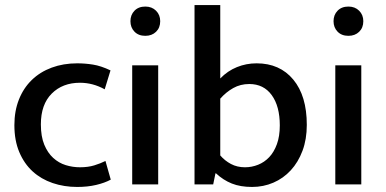

<svg xmlns="http://www.w3.org/2000/svg" viewBox="-20 -731 1529 761"><path d="M297 -68Q329 -68 353.5 -75.5Q378 -83 398 -93L419 -19Q395 -6 361 2Q327 10 286 10Q234 10 188.5 -5.5Q143 -21 109.5 -51.5Q76 -82 56.5 -128Q37 -174 37 -235Q37 -291 55 -336.5Q73 -382 106 -414Q139 -446 185 -463Q231 -480 286 -480Q317 -480 348.5 -475Q380 -470 418 -452L395 -377Q348 -403 297 -403Q228 -403 185 -360Q142 -317 142 -238Q142 -190 155.5 -157.5Q169 -125 191 -105Q213 -85 240.5 -76.5Q268 -68 297 -68Z M504 0V-472H607V0ZM556 -589Q529 -589 513 -605.5Q497 -622 497 -647Q497 -672 513 -688.5Q529 -705 556 -705Q582 -705 598.5 -688.5Q615 -672 615 -647Q615 -621 598.5 -605Q582 -589 556 -589Z M1196 -236Q1196 -179 1179 -133.5Q1162 -88 1132.5 -56Q1103 -24 1063.5 -7Q1024 10 979 10Q933 10 899 -3.5Q865 -17 836 -44H834L825 0H751V-711H853V-420Q882 -450 919 -465Q956 -480 997 -480Q1089 -480 1142.5 -415.5Q1196 -351 1196 -236ZM1089 -234Q1089 -310 1057 -354Q1025 -398 968 -398Q933 -398 904.5 -382Q876 -366 853 -340V-115Q871 -94 895.5 -81Q920 -68 951 -68Q978 -68 1003 -78Q1028 -88 1047 -108Q1066 -128 1077.5 -159.5Q1089 -191 1089 -234Z M1309 0V-472H1412V0ZM1361 -589Q1334 -589 1318 -605.5Q1302 -622 1302 -647Q1302 -672 1318 -688.5Q1334 -705 1361 -705Q1387 -705 1403.5 -688.5Q1420 -672 1420 -647Q1420 -621 1403.5 -605Q1387 -589 1361 -589Z"/></svg>

Font: Mukta Mahee Medium
Style: Regular
Weight: 500
Designer: Shuchita Grover, Noopur Datye, Girish Dalvi, Yashodeep Gholap
Foundry: Ek Type
Version: Version 2.538;PS 1.000;hotconv 16.6.51;makeotf.lib2.5.65220;